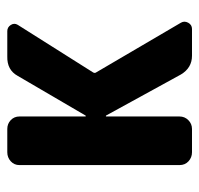

<svg xmlns="http://www.w3.org/2000/svg" viewBox="-30 -530 560 540"><g transform="rotate(-90 250.0 -260.0)"><path d="M316.4 -269.5 456.1 -31.2Q461.9 -21.5 456.1 -10.7Q450.2 0 438.5 0H363.3Q329.1 0 310.5 -31.2L195.3 -241.2Q195.3 -242.2 193.4 -242.2Q192.4 -242.2 192.4 -241.2V-35.2Q192.4 -20.5 182.1 -10.3Q171.9 0 157.2 0H91.8Q77.1 0 66.4 -9.8Q55.7 -19.5 55.7 -35.2V-485.4Q55.7 -500 66.4 -509.8Q77.1 -519.5 91.8 -519.5H157.2Q171.9 -519.5 182.1 -509.8Q192.4 -500 192.4 -485.4V-299.8Q192.4 -298.8 193.4 -298.8Q195.3 -298.8 195.3 -299.8L306.6 -490.2Q323.2 -520.5 361.3 -519.5H432.6Q443.4 -519.5 449.7 -509.8Q456.1 -500 450.2 -490.2L316.4 -278.3Q313.5 -273.4 316.4 -269.5Z"/></g></svg>

Font: Rounded-L Mgen+ 1mn bold
Style: Bold
Weight: 700
Designer: [Source Han Sans]
Ryoko NISHIZUKA  (kana & ideographs); Paul D. Hunt (Latin, Greek & Cyrillic); Wenlong ZHANG  (bopomofo
Version: Version 1.059.20150602